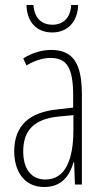

<svg xmlns="http://www.w3.org/2000/svg" viewBox="-20 -739 417 769"><path d="M293 -719H265C263 -671 236 -640 190 -640C144 -640 117 -670 114 -719H86C88 -646 131 -609 189 -609C251 -609 291 -652 293 -719ZM184 -539C147 -539 106 -526 73 -505L86 -477C123 -499 157 -507 182 -507C247 -507 273 -469 273 -356V-308L211 -301C100 -290 37 -238 37 -133C37 -58 73 10 157 10C230 10 260 -39 275 -90H277L280 0H308V-359C308 -487 272 -539 184 -539ZM213 -272 274 -278V-219C274 -100 242 -20 162 -20C107 -20 73 -60 73 -133C73 -218 118 -262 213 -272Z"/></svg>

Font: Noto Sans Bengali ExtraCondensed ExtraLight
Style: Regular
Weight: 200
Width: 2
Designer: Joana Ranito - Universal Thirst; Jelle Bosma - Monotype Design Team
Foundry: Universal Thirst ehf.
Version: Version 3.000